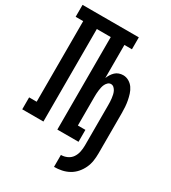

<svg xmlns="http://www.w3.org/2000/svg" viewBox="-223 -849 1045 1170"><g transform="rotate(30 300.0 -264.0)"><path d="M348 207V123Q370 123 391 113.5Q412 104 424.5 85.5Q437 67 441.5 44.5Q446 22 446 0V-284Q446 -296 445.5 -307.5Q445 -319 443.5 -331Q442 -343 439.5 -354.5Q437 -366 432 -376.5Q427 -387 418 -395.5Q409 -404 397 -404Q385 -404 376 -395.5Q367 -387 362 -376.5Q357 -366 354.5 -354.5Q352 -343 350.5 -331Q349 -319 348.5 -307.5Q348 -296 348 -284V-84H401V0H252V-651H154V0H5V-84H58V-651H5V-735H401V-651H348V-418Q353 -431 361 -444Q369 -457 380 -467.5Q391 -478 405.5 -483Q420 -488 435 -488Q456 -488 475 -477Q494 -466 506 -448.5Q518 -431 524.5 -410.5Q531 -390 535 -369Q539 -348 540.5 -326.5Q542 -305 542 -284V0Q542 27 538 53.5Q534 80 522.5 104.5Q511 129 493 149.5Q475 170 451.5 183Q428 196 401.5 201.5Q375 207 348 207Z"/></g></svg>

Font: Iosevka Slab Medium Extended
Style: Regular
Weight: 500
Width: 7
Monospace: yes
Designer: Belleve Invis
Foundry: Belleve Invis
Version: Version 11.1.1; ttfautohint (v1.8.3)